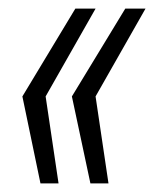

<svg xmlns="http://www.w3.org/2000/svg" viewBox="-20 -530 358 446"><path d="M190 -104 147 -306 271 -510H318L202 -306L232 -104ZM74 -104 32 -306 155 -510H202L86 -306L116 -104Z"/></svg>

Font: Saira Condensed Light
Style: Italic
Weight: 300
Width: 3
Italic angle: -12°
Designer: Hector Gatti with collaboration of the Omnibus-Type team
Foundry: Omnibus-Type
Version: Version 1.101